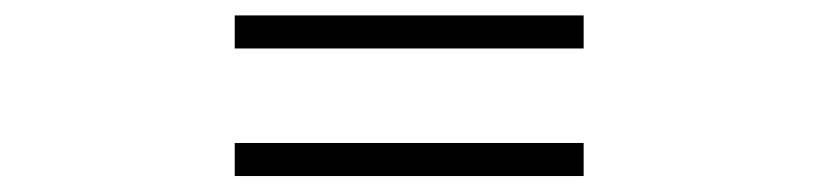

<svg xmlns="http://www.w3.org/2000/svg" viewBox="-20 -502 1040 244"><path d="M278.3 -440.4V-482.4H721.7V-440.4ZM278.3 -278.3V-320.3H721.7V-278.3Z"/></svg>

Font: Nasu
Style: Bold
Weight: 700
Designer: Ryoko NISHIZUKA (kana &amp; ideographs); Paul D. Hunt (Latin, Greek &amp; Cyrillic); Wenlong ZHANG (bopomofo); Sandoll C
Version: Version 2014.1215